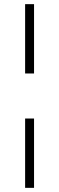

<svg xmlns="http://www.w3.org/2000/svg" viewBox="-20 -725 285 925"><path d="M101 -371V-705H144V-371ZM101 180V-154H144V180Z"/></svg>

Font: wassup Sans
Style: Light
Weight: 200
Version: Version 2.001